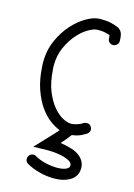

<svg xmlns="http://www.w3.org/2000/svg" viewBox="-123 -633 657 943"><g transform="rotate(15 205.5 -161.5)"><path d="M235.4 69.3Q262.7 73.2 292.5 82Q322.3 90.8 341.8 109.4Q365.2 131.8 365.2 163.1Q365.2 207 326.2 228.5Q294.9 246.1 249 246.1Q211.9 246.1 174.3 236.3Q136.7 226.6 108.4 210Q94.7 202.1 94.7 186.5Q94.7 180.7 98.6 172.9Q106.4 159.2 122.1 159.2Q130.9 159.2 135.7 163.1Q159.2 176.8 190.4 184.1Q221.7 191.4 250 191.4Q264.6 191.4 277.8 189Q291 186.5 298.8 181.6Q306.6 176.8 308.6 172.4Q310.5 168 310.5 163.1Q310.5 155.3 303.7 148.4Q295.9 140.6 281.2 135.3Q266.6 129.9 250 126.5Q233.4 123 215.8 121.6Q198.2 120.1 183.6 120.1L110.4 122.1L155.3 74.2L161.1 68.4Q167 62.5 175.8 52.7Q184.6 43 195.3 31.7Q206.1 20.5 214.8 9.8Q190.4 1 163.1 -19.5Q135.7 -40 112.3 -73.2Q88.9 -106.4 71.8 -154.8Q54.7 -203.1 50.8 -267.6Q49.8 -273.4 49.8 -278.8Q49.8 -284.2 49.8 -290Q49.8 -353.5 72.8 -404.3Q95.7 -455.1 127.9 -490.7Q160.2 -526.4 194.8 -546.4Q229.5 -566.4 253.9 -568.4Q258.8 -569.3 264.2 -569.3Q269.5 -569.3 274.4 -569.3Q302.7 -569.3 323.7 -564Q344.7 -558.6 352.5 -554.7Q363.3 -552.7 375 -539.6Q386.7 -526.4 386.7 -489.3Q386.7 -477.5 378.4 -469.7Q370.1 -461.9 359.4 -461.9Q347.7 -461.9 339.8 -469.7Q332 -477.5 332 -489.3Q332 -497.1 330.1 -504.9Q324.2 -506.8 309.6 -510.7Q294.9 -514.6 274.4 -514.6Q270.5 -514.6 267.1 -514.6Q263.7 -514.6 258.8 -513.7Q243.2 -511.7 217.3 -496.1Q191.4 -480.5 166.5 -451.7Q141.6 -422.9 123 -381.8Q104.5 -340.8 104.5 -289.1Q104.5 -284.2 104.5 -280.3Q104.5 -276.4 105.5 -271.5Q109.4 -205.1 127.9 -160.2Q146.5 -115.2 170.4 -87.4Q194.3 -59.6 218.3 -47.4Q242.2 -35.2 258.8 -35.2Q270.5 -35.2 281.2 -38.1Q292 -41 300.8 -44.4Q309.6 -47.9 314.5 -51.8L319.3 -54.7Q326.2 -58.6 335 -58.6Q349.6 -58.6 357.4 -46.9Q362.3 -39.1 362.3 -31.2Q362.3 -18.6 349.6 -8.8Q348.6 -7.8 328.6 2.9Q308.6 13.7 278.3 17.6Q267.6 32.2 256.8 44.9Q246.1 57.6 235.4 69.3Z"/></g></svg>

Font: Coming Soon
Style: Regular
Weight: 400
Designer: Dathan Boardman
Foundry: Open Window
Version: Version 1.000